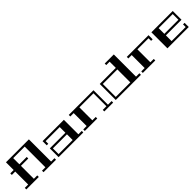

<svg xmlns="http://www.w3.org/2000/svg" viewBox="435 -2334 3973 3973"><g transform="rotate(-45 2421.5 -347.5)"><path d="M301 -650V-469H516V-424H301V-45H400V0H35V-45H134V-424H35V-469H134V-695H552V-650Z M805 -45H904V0H539V-45H638V-650H539V-695H805Z M1603 -45H1702V0H979V-257H1436V-424H1024V-347H979V-469H1603ZM1436 -45V-212H1024V-45Z M1746 -469H2469V-45H2576V0H2317V-45H2424V-424H2012V-45H2111V0H1746V-45H1845V-424H1746Z M3123 -469V-650H3024V-695H3290V-45H3389V0H2652V-469ZM2697 -45H3123V-424H2697Z M4080 -469V-348H4035V-424H3710V-45H3809V0H3444V-45H3543V-424H3444V-469Z M4164 -469H4788V-212H4331V-45H4743V-122H4788V0H4164ZM4331 -424V-257H4743V-424Z"/></g></svg>

Font: Geostar Fill
Style: Regular
Weight: 400
Designer: Joe Prince
Foundry: Joe Prince
Version: Version 1.002